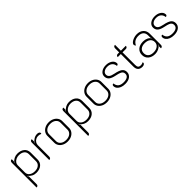

<svg xmlns="http://www.w3.org/2000/svg" viewBox="285 -2057 3664 3664"><g transform="rotate(-45 2116.5 -225.0)"><path d="M80 -454Q80 -481 90 -495Q100 -509 127 -509V-451L107 -426L109 -422Q143 -465 185 -487Q227 -509 274 -509Q365 -509 418.5 -464Q472 -419 472 -342V-157Q472 -81 419.5 -36Q367 9 278 9Q228 9 187 -12Q146 -33 108 -77L106 -72Q118 -58 126 -47V160Q126 209 80 209ZM427 -156V-343Q427 -401 387 -434Q347 -467 276 -467Q236 -467 201.5 -451Q167 -435 146.5 -407.5Q126 -380 126 -348V-151Q126 -99 168 -66Q210 -33 278 -33Q346 -33 386.5 -66.5Q427 -100 427 -156Z M668 -345V-41Q668 9 622 9V-460Q622 -509 667 -509V-446Q654 -432 647 -420L649 -416Q717 -509 811 -509Q837 -509 855 -498Q873 -487 873 -470Q873 -461 867 -452Q854 -459 834 -463Q814 -467 795 -467Q761 -467 731.5 -450.5Q702 -434 685 -406Q668 -378 668 -345Z M923 -156V-343Q923 -388 948.5 -426Q974 -464 1019.5 -486.5Q1065 -509 1123 -509Q1181 -509 1226.5 -486.5Q1272 -464 1297.5 -426Q1323 -388 1323 -343V-156Q1323 -111 1297.5 -73Q1272 -35 1226.5 -13Q1181 9 1123 9Q1065 9 1019.5 -13Q974 -35 948.5 -73Q923 -111 923 -156ZM1278 -155V-343Q1278 -397 1235.5 -432Q1193 -467 1123 -467Q1053 -467 1010.5 -432Q968 -397 968 -343V-155Q968 -102 1010.5 -67.5Q1053 -33 1123 -33Q1193 -33 1235.5 -67.5Q1278 -102 1278 -155Z M1473 -454Q1473 -481 1483 -495Q1493 -509 1520 -509V-451L1500 -426L1502 -422Q1536 -465 1578 -487Q1620 -509 1667 -509Q1758 -509 1811.5 -464Q1865 -419 1865 -342V-157Q1865 -81 1812.5 -36Q1760 9 1671 9Q1621 9 1580 -12Q1539 -33 1501 -77L1499 -72Q1511 -58 1519 -47V160Q1519 209 1473 209ZM1820 -156V-343Q1820 -401 1780 -434Q1740 -467 1669 -467Q1629 -467 1594.5 -451Q1560 -435 1539.5 -407.5Q1519 -380 1519 -348V-151Q1519 -99 1561 -66Q1603 -33 1671 -33Q1739 -33 1779.5 -66.5Q1820 -100 1820 -156Z M1980 -156V-343Q1980 -388 2005.5 -426Q2031 -464 2076.5 -486.5Q2122 -509 2180 -509Q2238 -509 2283.5 -486.5Q2329 -464 2354.5 -426Q2380 -388 2380 -343V-156Q2380 -111 2354.5 -73Q2329 -35 2283.5 -13Q2238 9 2180 9Q2122 9 2076.5 -13Q2031 -35 2005.5 -73Q1980 -111 1980 -156ZM2335 -155V-343Q2335 -397 2292.5 -432Q2250 -467 2180 -467Q2110 -467 2067.5 -432Q2025 -397 2025 -343V-155Q2025 -102 2067.5 -67.5Q2110 -33 2180 -33Q2250 -33 2292.5 -67.5Q2335 -102 2335 -155Z M2485 -123Q2485 -159 2521 -159Q2528 -95 2566.5 -65Q2605 -35 2676 -35Q2742 -35 2778 -58.5Q2814 -82 2814 -127Q2814 -157 2800.5 -176Q2787 -195 2754 -208.5Q2721 -222 2660 -234Q2570 -252 2530.5 -286Q2491 -320 2491 -378Q2491 -436 2540 -472.5Q2589 -509 2665 -509Q2738 -509 2788.5 -475.5Q2839 -442 2843 -387Q2845 -370 2835 -359.5Q2825 -349 2806 -348Q2801 -404 2764 -436Q2727 -468 2665 -468Q2609 -468 2573.5 -443Q2538 -418 2538 -378Q2538 -338 2568 -314.5Q2598 -291 2669 -277Q2775 -256 2817.5 -222.5Q2860 -189 2860 -130Q2860 -66 2810 -28.5Q2760 9 2676 9Q2618 9 2575 -8.5Q2532 -26 2508.5 -56Q2485 -86 2485 -123Z M3018 -115V-456H2935Q2935 -477 2947 -488.5Q2959 -500 2981 -500H3018V-609Q3018 -633 3030 -646Q3042 -659 3064 -659V-500H3197Q3197 -480 3185 -468Q3173 -456 3153 -456H3064V-116Q3064 -71 3081.5 -52Q3099 -33 3140 -33Q3154 -33 3171 -38Q3188 -43 3201 -51Q3205 -44 3205 -31Q3205 -15 3185.5 -3Q3166 9 3139 9Q3080 9 3049 -23Q3018 -55 3018 -115Z M3290 -158Q3290 -235 3342.5 -280.5Q3395 -326 3486 -326Q3592 -326 3653 -248L3656 -249Q3646 -263 3638 -273V-340Q3638 -400 3602 -432.5Q3566 -465 3499 -465Q3381 -465 3337 -366Q3327 -375 3321.5 -386.5Q3316 -398 3316 -408Q3316 -432 3343 -455.5Q3370 -479 3412.5 -494Q3455 -509 3498 -509Q3583 -509 3633 -463Q3683 -417 3683 -339V-41Q3683 -17 3671 -4Q3659 9 3637 9V-45Q3655 -63 3658 -71L3655 -74Q3625 -35 3580 -13Q3535 9 3485 9Q3397 9 3343.5 -36.5Q3290 -82 3290 -158ZM3640 -158Q3640 -215 3598.5 -248Q3557 -281 3484 -281Q3416 -281 3377 -248.5Q3338 -216 3338 -158Q3338 -100 3376 -67.5Q3414 -35 3481 -35Q3554 -35 3597 -68.5Q3640 -102 3640 -158Z M3803 -123Q3803 -159 3839 -159Q3846 -95 3884.5 -65Q3923 -35 3994 -35Q4060 -35 4096 -58.5Q4132 -82 4132 -127Q4132 -157 4118.5 -176Q4105 -195 4072 -208.5Q4039 -222 3978 -234Q3888 -252 3848.5 -286Q3809 -320 3809 -378Q3809 -436 3858 -472.5Q3907 -509 3983 -509Q4056 -509 4106.5 -475.5Q4157 -442 4161 -387Q4163 -370 4153 -359.5Q4143 -349 4124 -348Q4119 -404 4082 -436Q4045 -468 3983 -468Q3927 -468 3891.5 -443Q3856 -418 3856 -378Q3856 -338 3886 -314.5Q3916 -291 3987 -277Q4093 -256 4135.5 -222.5Q4178 -189 4178 -130Q4178 -66 4128 -28.5Q4078 9 3994 9Q3936 9 3893 -8.5Q3850 -26 3826.5 -56Q3803 -86 3803 -123Z"/></g></svg>

Font: K2D Thin
Style: Regular
Weight: 100
Designer: Katatrad Aksorn Co.,Ltd.
Foundry: Cadson Demak Co.,Ltd.
Version: Version 1.000; ttfautohint (v1.6)